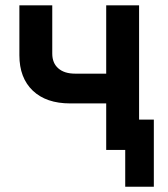

<svg xmlns="http://www.w3.org/2000/svg" viewBox="-20 -570 639 730"><path d="M383.8 0V-176.8H246.6Q155.8 -176.8 104.7 -225.3Q53.7 -273.9 53.7 -359.9V-549.8H178.7V-366.2Q178.7 -330.1 201.7 -310.1Q224.6 -290 265.6 -290H383.8V-549.8H508.8V-115.2H564.9V140.1H456.1V0Z"/></svg>

Font: UDEV Gothic 35
Style: Bold
Weight: 700
Version: v2.1.0; ttfautohint (v1.8.4.7-5d5b-dirty) -l 6 -r 45 -G 200 